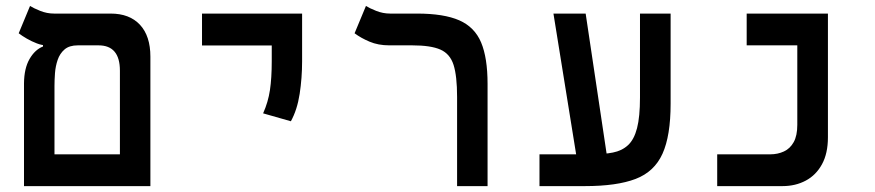

<svg xmlns="http://www.w3.org/2000/svg" viewBox="-20 -632 2970 652"><path d="M387.2 0V-392.1Q387.2 -478 314.5 -478H137.7Q122.6 -478 105.2 -484.6Q87.9 -491.2 71.3 -500.7Q54.7 -510.3 43.5 -519L82 -611.8Q93.3 -604.5 116.2 -595.2Q139.2 -585.9 163.6 -585.9H355.5Q419.9 -585.9 455.3 -547.9Q490.7 -509.8 490.7 -439.5V0ZM105 0V-107.9H461.4V0ZM61.5 0V-349.1Q62 -399.9 80.3 -431.6Q98.6 -463.4 126 -474.1V-509.3L244.1 -478Q215.3 -478 199.2 -464.1Q183.1 -450.2 175.8 -428.7Q168.5 -407.2 166.7 -383.5Q165 -359.9 165 -339.8V0Z M967.8 -220.2 873.5 -247.1Q890.6 -285.2 896.7 -326.2Q902.8 -367.2 902.8 -423.8V-585.9H1005.9V-423.8Q1005.9 -367.2 997.6 -313.2Q989.3 -259.3 967.8 -220.2ZM666 -477.5V-585.9H1005.9V-477.5Z M1635.7 -347.2V0H1532.2V-302.7Q1532.2 -373.5 1520.3 -411.4Q1508.3 -449.2 1475.6 -463.6Q1442.9 -478 1379.9 -478H1302.2Q1264.2 -478 1234.9 -490.5Q1205.6 -502.9 1184.1 -519L1222.7 -611.8Q1233.9 -604.5 1257.1 -595.2Q1280.3 -585.9 1304.7 -585.9H1396Q1487.3 -585.9 1539.6 -563Q1591.8 -540 1613.8 -487.8Q1635.7 -435.5 1635.7 -347.2Z M1812 0V-107.9H1988.8Q2030.3 -107.9 2061.3 -114Q2092.3 -120.1 2112.8 -139.2Q2133.3 -158.2 2143.3 -196.8Q2153.3 -235.4 2153.3 -300.8V-585.9H2257.3V-279.8Q2257.3 -170.9 2229.7 -109.9Q2202.1 -48.8 2138.4 -24.4Q2074.7 0 1966.3 0Q1927.2 0 1888.9 0Q1850.6 0 1812 0ZM1947.8 -37.6 1859.4 -585.9H1968.8L2050.8 -37.6Z M2415.5 0V-107.9H2595.2Q2621.1 -107.9 2642.1 -117.7Q2663.1 -127.4 2675.3 -149.4Q2687.5 -171.4 2687.5 -208V-585.9H2791.5V-166Q2791.5 -110.8 2771.2 -74Q2751 -37.1 2716.1 -18.6Q2681.2 0 2637.2 0ZM2515.6 -478V-585.9H2777.3V-478Z"/></svg>

Font: Cascadia Mono Medium
Style: Regular
Weight: 500
Monospace: yes
Designer: Aaron Bell
Foundry: Saja Typeworks
Version: Version 2407.024